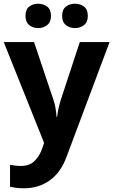

<svg xmlns="http://www.w3.org/2000/svg" viewBox="-20 -772 609 1032"><path d="M0 -546H163L266 -239Q274 -217 278 -193.5Q282 -170 284 -144H287Q290 -170 295.5 -193.5Q301 -217 308 -239L409 -546H569L338 70Q307 155 247.5 197.5Q188 240 110 240Q85 240 66.5 237.5Q48 235 34 232V114Q45 116 60.5 118Q76 120 93 120Q140 120 167.5 91.5Q195 63 208 23L217 -4ZM117 -686Q117 -721 137 -736.5Q157 -752 184.9 -752Q212.8 -752 233.4 -736.6Q254 -721.2 254 -686.4Q254 -653 233.4 -637Q212.8 -621 184.9 -621Q157 -621 137 -637.2Q117 -653.5 117 -686ZM314 -686Q314 -721 334.1 -736.5Q354.3 -752 382.6 -752Q411 -752 431.5 -736.6Q452 -721.2 452 -686.4Q452 -653 431.4 -637Q410.9 -621 383 -621Q354.5 -621 334.2 -637.2Q314 -653.5 314 -686Z"/></svg>

Font: Noto Sans Tai Tham
Style: Regular
Weight: 400
Designer: Monotype Design Team 2013. Revised by David WIlliams 2020
Foundry: Monotype Imaging Inc.
Version: Version 2.002